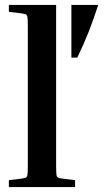

<svg xmlns="http://www.w3.org/2000/svg" viewBox="-20 -760 438 780"><path d="M16 -712V-740H208V-84Q208 -50 211 -43.5Q214 -37 230 -35L285 -28V0H16V-28L71 -35Q87 -37 90 -43.5Q93 -50 93 -84V-656Q93 -690 90 -696.5Q87 -703 71 -705ZM294 -526H270V-740H379Q361 -684 341.5 -634Q322 -584 294 -526Z"/></svg>

Font: Inria Serif
Style: Bold
Weight: 700
Designer: Black Foundry Team
Foundry: Black Foundry
Version: Version 1.000; ttfautohint (v1.8.3)